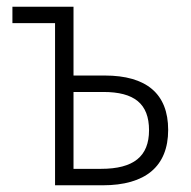

<svg xmlns="http://www.w3.org/2000/svg" viewBox="-20 -552 570 572"><path d="M144 0H286C413 0 481 -56 481 -165C481 -273 416 -327 292 -327H199V-532H17V-483H144ZM199 -49V-278H288C380 -278 424 -243 424 -164C424 -86 378 -49 281 -49Z"/></svg>

Font: Noto Sans Mono Condensed Light
Style: Regular
Weight: 300
Width: 3
Designer: Monotype Design Team
Foundry: Monotype Imaging Inc.
Version: Version 2.014